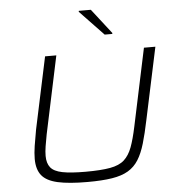

<svg xmlns="http://www.w3.org/2000/svg" viewBox="-60 -973 951 1037"><g transform="rotate(-5 415.0 -454.5)"><path d="M373 8Q272 8 211.5 -5.5Q151 -19 125 -51.5Q99 -84 99 -141Q99 -172 105 -211Q111 -250 120 -298L203 -688H264L175 -268Q168 -232 163.5 -203.5Q159 -175 159 -152Q159 -112 177.5 -89Q196 -66 241.5 -57Q287 -48 367 -48Q450 -48 500 -57Q550 -66 577 -90.5Q604 -115 620 -158Q636 -201 650 -268L739 -688H801L718 -298Q703 -225 687.5 -172.5Q672 -120 650 -85Q628 -50 593.5 -29.5Q559 -9 505.5 -0.5Q452 8 373 8ZM534 -777 405 -912 406 -917H471L576 -782L575 -777Z"/></g></svg>

Font: Saira Expanded Light
Style: Italic
Weight: 300
Width: 7
Italic angle: -12°
Designer: Hector Gatti with collaboration of the Omnibus-Type team
Foundry: Omnibus-Type
Version: Version 1.101